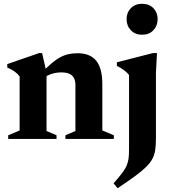

<svg xmlns="http://www.w3.org/2000/svg" viewBox="-20 -736 907 1017"><path d="M226.5 -351.5V-42L279.5 -19.5V0H23.5V-19.5L84 -45V-331Q72.5 -346.5 57.2 -357.2Q42 -368 18.5 -378.5V-396.5L187.5 -455H203ZM326.5 -19.5 379.5 -42V-285.5Q379.5 -308.5 371.5 -323.2Q363.5 -338 347.2 -345.2Q331 -352.5 306 -352.5Q276.5 -352.5 251.8 -344Q227 -335.5 211.5 -322L193 -341.5Q225.5 -377 251.5 -399.2Q277.5 -421.5 300 -433.2Q322.5 -445 344.5 -449.5Q366.5 -454 391 -454Q457.5 -454 489.8 -414Q522 -374 522 -291V-45L583 -19.5V0H326.5ZM732.5 -552Q696 -552 673.2 -575.8Q650.5 -599.5 650.5 -635Q650.5 -669.5 673.2 -692.8Q696 -716 732.5 -716Q770 -716 792.5 -692.8Q815 -669.5 815 -635Q815 -599.5 792.5 -575.8Q770 -552 732.5 -552ZM663.5 -338.5Q656.5 -348 646.8 -356.2Q637 -364.5 624.8 -372.5Q612.5 -380.5 599 -387V-406L790.5 -455H811.5L806 -350.5V-4Q806 30.5 802.5 56.5Q799 82.5 787.8 104.2Q776.5 126 754.2 148Q732 170 695.2 197Q658.5 224 603 261L581.5 235Q609.5 203.5 626.2 181.5Q643 159.5 650.8 141.2Q658.5 123 661 103.2Q663.5 83.5 663.5 56Z"/></svg>

Font: Newsreader 24pt
Style: Bold
Weight: 700
Designer: Hugues Gentile
Foundry: Production Type
Version: Version 1.003